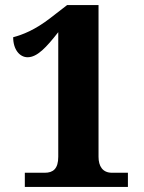

<svg xmlns="http://www.w3.org/2000/svg" viewBox="-20 -738 568 758"><path d="M78 0H485V-56H422C385 -56 369 -82 369 -119V-718H245L179 -667C117 -619 69 -601 32 -591C32 -542 58 -512 89 -512C127 -512 163 -551 210 -611V-119C210 -72 190 -56 157 -56H78Z"/></svg>

Font: Noto Serif Hebrew SemiCondensed ExtraBold
Style: Regular
Weight: 800
Width: 4
Designer: Monotype Design Team
Foundry: Monotype Imaging Inc.
Version: Version 2.004